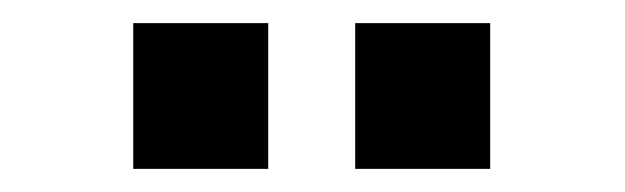

<svg xmlns="http://www.w3.org/2000/svg" viewBox="-20 -728 540 166"><path d="M211.9 -708V-582H95.2V-708ZM403.8 -708V-582H287.1V-708Z"/></svg>

Font: D-DIN-PRO ExtraBold
Style: Bold
Weight: 800
Designer: Charles Nix
Foundry: CyberFei
Version: Version 1.000;hotconv 1.0.109;makeotfexe 2.5.65596